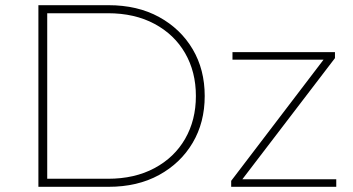

<svg xmlns="http://www.w3.org/2000/svg" viewBox="-20 -720 1362 740"><path d="M128 0V-700H398Q510 -700 593 -654.5Q676 -609 722.5 -530.5Q769 -452 769 -350Q769 -248 722.5 -169.5Q676 -91 593 -45.5Q510 0 398 0ZM162 -31H396Q499 -31 575.5 -72Q652 -113 693.5 -185Q735 -257 735 -350Q735 -443 693.5 -515Q652 -587 575.5 -628Q499 -669 396 -669H162ZM871 0V-23L1227 -490H876V-519H1271V-496L914 -29H1276V0Z"/></svg>

Font: Montserrat Thin ExtraLight
Style: Regular
Weight: 250
Version: Version 9.000